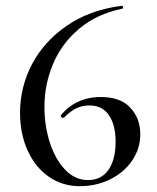

<svg xmlns="http://www.w3.org/2000/svg" viewBox="-20 -628 541 661"><path d="M463 -166Q463 -117 435.5 -76Q408 -35 360 -11Q312 13 254 13Q196 13 149 -19Q102 -51 75.5 -109Q49 -167 49 -240Q49 -328 90 -406.5Q131 -485 210 -539.5Q289 -594 399 -608Q402 -609 403.5 -604Q405 -599 401 -598Q313 -580 252.5 -529Q192 -478 162.5 -407.5Q133 -337 133 -260Q133 -194 152 -136Q171 -78 205 -43Q239 -8 283 -8Q329 -8 353.5 -43.5Q378 -79 378 -140Q378 -198 355 -231.5Q332 -265 288 -265Q264 -265 243.5 -255.5Q223 -246 200 -223Q199 -222 197 -222Q194 -222 191 -225Q188 -228 189 -230Q213 -261 248.5 -277.5Q284 -294 327 -294Q395 -294 429 -257Q463 -220 463 -166Z"/></svg>

Font: Cormorant Unicase Medium
Style: Regular
Weight: 500
Designer: Christian Thalmann (Catharsis Fonts)
Foundry: Catharsis Fonts
Version: Version 4.000